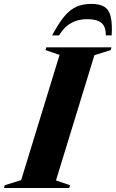

<svg xmlns="http://www.w3.org/2000/svg" viewBox="-65 -942 581 962"><path d="M233.5 -667 163 -691 167 -705H493.5L490 -691L408 -665.5L215.5 -38L285.5 -14L282 0H-45L-41 -14L41 -39.5ZM372.5 -846Q342.5 -846 316.5 -837.5Q290.5 -829 269.2 -811Q248 -793 231 -764.5H196Q228.5 -825.5 257.2 -859.8Q286 -894 318 -908.2Q350 -922.5 392.5 -922.5Q434 -922.5 457.5 -908.2Q481 -894 489.5 -859.5Q498 -825 494.5 -764.5H465Q466 -807.5 443.8 -826.8Q421.5 -846 372.5 -846Z"/></svg>

Font: Newsreader 60pt
Style: Bold Italic
Weight: 700
Italic angle: -17°
Designer: Hugues Gentile
Foundry: Production Type
Version: Version 1.003